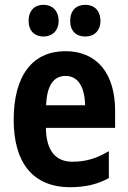

<svg xmlns="http://www.w3.org/2000/svg" viewBox="-20 -769 533 799"><path d="M99 -682C99 -640 125 -617 161 -617C197 -617 224 -641 224 -682C224 -725 197 -749 161 -749C125 -749 99 -726 99 -682ZM272 -682C272 -640 297 -617 335 -617C372 -617 398 -641 398 -682C398 -725 372 -749 335 -749C298 -749 272 -726 272 -682ZM253 -556C116 -556 37 -456 37 -270C37 -93 116 10 272 10C335 10 386 -2 433 -28V-140C381 -109 336 -96 281 -96C211 -96 172 -143 171 -237H459V-309C459 -462 384 -556 253 -556ZM253 -453C306 -453 333 -405 334 -331H172C175 -419 207 -453 253 -453Z"/></svg>

Font: Noto Sans Sinhala Condensed
Style: Bold
Weight: 700
Width: 3
Designer: Jelle Bosma - Monotype Design Team
Foundry: Monotype Imaging Inc.
Version: Version 2.006